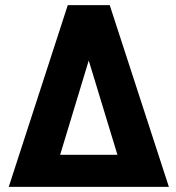

<svg xmlns="http://www.w3.org/2000/svg" viewBox="-20 -731 687 751"><path d="M375 -652.3 177.2 0H14.2L245.1 -710.9H327.1ZM477.5 0 277.8 -656.2 327.1 -710.9H409.2L640.6 0ZM491.2 -125.5V0H141.1V-125.5Z"/></svg>

Font: Roboto Condensed ExtraBold
Style: Regular
Weight: 800
Designer: Christian Robertson
Foundry: Google
Version: Version 3.008; 2023